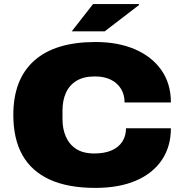

<svg xmlns="http://www.w3.org/2000/svg" viewBox="-20 -905 899 937"><path d="M445 12Q312 12 223 -28.5Q134 -69 89.5 -148Q45 -227 45 -344Q45 -518 147 -609Q249 -700 446 -700Q556 -700 638.5 -664.5Q721 -629 767.5 -563Q814 -497 814 -405H588Q588 -443 570.5 -471.5Q553 -500 521 -516Q489 -532 443 -532Q388 -532 353 -510.5Q318 -489 301.5 -451.5Q285 -414 285 -367V-322Q285 -276 301.5 -238Q318 -200 352 -178Q386 -156 440 -156Q490 -156 524.5 -171Q559 -186 577 -214Q595 -242 595 -279H814Q814 -190 770 -124.5Q726 -59 643.5 -23.5Q561 12 445 12ZM330 -752 434 -885H658L659 -881L491 -752Z"/></svg>

Font: Archivo SemiExpanded Black
Style: Regular
Weight: 900
Width: 6
Designer: Hector Gatti
Foundry: Omnibus-Type
Version: Version 2.001